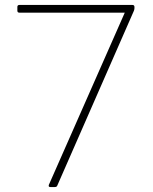

<svg xmlns="http://www.w3.org/2000/svg" viewBox="-20 -754 618 774"><path d="M183 0Q174 0 177 -9L483 -703H58Q50 -703 50 -711V-726Q50 -734 58 -734H514Q522 -734 522 -726V-721Q522 -717 520 -711L211 -6Q209 0 201 0Z"/></svg>

Font: LINE Seed Sans Thin
Style: Regular
Weight: 250
Designer: LINE VX Design & Dalton Maag Ltd & Sandoll Inc
Foundry: Dalton Maag Ltd
Version: Version 1.003